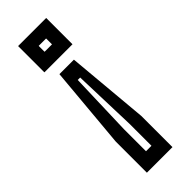

<svg xmlns="http://www.w3.org/2000/svg" viewBox="-240 -722 759 759"><g transform="rotate(-45 139.5 -343.0)"><path d="M98 -506H179L210 -160.5V14H67V-160.5ZM133 -438.5 124.5 -172.5V-48.5H155V-172.5L146.5 -438.5ZM61 -700H218V-553H61ZM119 -643V-610H160.5V-643Z"/></g></svg>

Font: Tourney Thin SemiBold
Style: Regular
Weight: 600
Version: Version 1.015